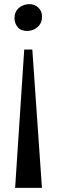

<svg xmlns="http://www.w3.org/2000/svg" viewBox="-20 -768 274 927"><path d="M53 139 97 -529H136L182.5 139ZM122.5 -748Q147 -748 165 -731.2Q183 -714.5 183 -687Q183 -657 161.8 -637.8Q140.5 -618.5 111.5 -618.5Q80.5 -618.5 65.2 -637.2Q50 -656 50 -679.5Q50 -711 71 -729.5Q92 -748 122.5 -748Z"/></svg>

Font: Merriweather 120pt SemiBold
Style: Regular
Weight: 600
Version: Version 2.100